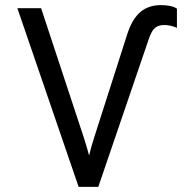

<svg xmlns="http://www.w3.org/2000/svg" viewBox="-20 -732 761 752"><path d="M288 0 48 -700H141L308 -194Q312.5 -180 318.2 -161.2Q324 -142.5 329 -123Q333.5 -142.5 338.8 -160.5Q344 -178.5 349 -194L479 -600Q498 -658 529.8 -685Q561.5 -712 611 -712Q630.5 -712 647 -708.5Q663.5 -705 673 -698V-623Q647 -634 624 -634Q600 -634 586.8 -622.5Q573.5 -611 563 -580L365 0Z"/></svg>

Font: Overpass
Style: Regular
Weight: 400
Designer: Delve Withrington, Dave Bailey, Thomas Jockin
Foundry: Delve Fonts LLC
Version: Version 4.000